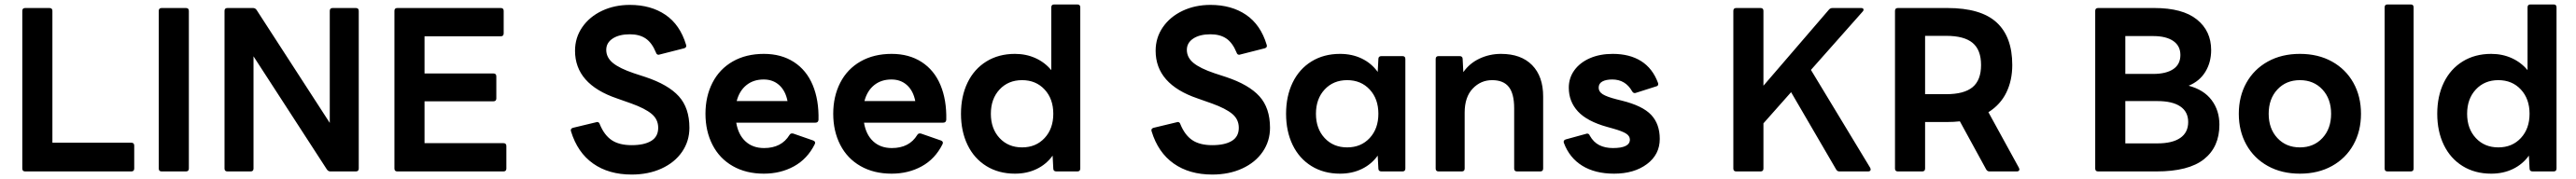

<svg xmlns="http://www.w3.org/2000/svg" viewBox="-20 -770 11554 804"><path d="M93 0Q80 0 80 -13V-721Q80 -734 93 -734H202Q215 -734 215 -721V-129H569Q582 -129 582 -116V-13Q582 0 569 0Z M705 0Q692 0 692 -13V-721Q692 -734 705 -734H814Q827 -734 827 -721V-13Q827 0 814 0Z M1000 0Q987 0 987 -13V-721Q987 -734 1000 -734H1115Q1125 -734 1131 -725L1459 -218V-721Q1459 -734 1472 -734H1576Q1589 -734 1589 -721V-13Q1589 0 1576 0H1462Q1452 0 1446 -9L1117 -517V-13Q1117 0 1104 0Z M1762 0Q1749 0 1749 -13V-721Q1749 -734 1762 -734H2226Q2239 -734 2239 -721V-620Q2239 -607 2226 -607H1884V-440H2193Q2206 -440 2206 -427V-328Q2206 -315 2193 -315H1884V-127H2238Q2251 -127 2251 -114V-13Q2251 0 2238 0Z M2541 -180Q2540 -182 2540 -185Q2540 -193 2550 -196L2654 -221L2658 -222Q2667 -222 2670 -212Q2690 -163 2723.5 -140.5Q2757 -118 2813 -118Q2869 -118 2900.5 -137Q2932 -156 2932 -196Q2932 -234 2902.5 -258.5Q2873 -283 2812 -305L2747 -328Q2559 -392 2559 -542Q2559 -601 2591.5 -648Q2624 -695 2680 -721.5Q2736 -748 2805 -748Q2899 -748 2964.5 -703.5Q3030 -659 3057 -569Q3058 -567 3058 -564Q3058 -556 3048 -553L2938 -525L2934 -524Q2925 -524 2922 -534Q2904 -578 2876 -597Q2848 -616 2805 -616Q2757 -616 2728 -597Q2699 -578 2699 -546Q2699 -512 2728.5 -487.5Q2758 -463 2823 -441L2875 -424Q2977 -390 3024.5 -337.5Q3072 -285 3072 -196Q3072 -136 3039 -88Q3006 -40 2947 -13Q2888 14 2813 14Q2710 14 2640 -35.5Q2570 -85 2541 -180Z M3144 -259Q3144 -337 3175.5 -398.5Q3207 -460 3266.5 -494Q3326 -528 3406 -528Q3484 -528 3540.5 -491.5Q3597 -455 3625 -388Q3653 -321 3651 -232Q3650 -219 3637 -219H3282Q3291 -165 3323.5 -135Q3356 -105 3407 -105Q3485 -105 3521 -164Q3526 -173 3538 -170L3627 -139Q3640 -134 3634 -122Q3601 -56 3541 -23Q3481 10 3406 10Q3326 10 3266.5 -24Q3207 -58 3175.5 -119.5Q3144 -181 3144 -259ZM3512 -316Q3503 -362 3475 -387.5Q3447 -413 3405 -413Q3359 -413 3327.5 -387.5Q3296 -362 3284 -316Z M3717 -259Q3717 -337 3748.5 -398.5Q3780 -460 3839.5 -494Q3899 -528 3979 -528Q4057 -528 4113.5 -491.5Q4170 -455 4198 -388Q4226 -321 4224 -232Q4223 -219 4210 -219H3855Q3864 -165 3896.5 -135Q3929 -105 3980 -105Q4058 -105 4094 -164Q4099 -173 4111 -170L4200 -139Q4213 -134 4207 -122Q4174 -56 4114 -23Q4054 10 3979 10Q3899 10 3839.5 -24Q3780 -58 3748.5 -119.5Q3717 -181 3717 -259ZM4085 -316Q4076 -362 4048 -387.5Q4020 -413 3978 -413Q3932 -413 3900.5 -387.5Q3869 -362 3857 -316Z M4290 -259Q4290 -338 4319.5 -399Q4349 -460 4404 -494Q4459 -528 4532 -528Q4582 -528 4624 -509Q4666 -490 4695 -455V-737Q4695 -750 4708 -750H4812Q4825 -750 4825 -737V-13Q4825 0 4812 0H4718Q4704 0 4704 -13L4701 -71Q4673 -32 4629.5 -11Q4586 10 4532 10Q4459 10 4404 -24Q4349 -58 4319.5 -119Q4290 -180 4290 -259ZM4704 -259Q4704 -326 4665 -368Q4626 -410 4564 -410Q4502 -410 4463 -368Q4424 -326 4424 -259Q4424 -192 4463 -150Q4502 -108 4564 -108Q4626 -108 4665 -150Q4704 -192 4704 -259Z M5145 -180Q5144 -182 5144 -185Q5144 -193 5154 -196L5258 -221L5262 -222Q5271 -222 5274 -212Q5294 -163 5327.5 -140.5Q5361 -118 5417 -118Q5473 -118 5504.5 -137Q5536 -156 5536 -196Q5536 -234 5506.5 -258.5Q5477 -283 5416 -305L5351 -328Q5163 -392 5163 -542Q5163 -601 5195.5 -648Q5228 -695 5284 -721.5Q5340 -748 5409 -748Q5503 -748 5568.5 -703.5Q5634 -659 5661 -569Q5662 -567 5662 -564Q5662 -556 5652 -553L5542 -525L5538 -524Q5529 -524 5526 -534Q5508 -578 5480 -597Q5452 -616 5409 -616Q5361 -616 5332 -597Q5303 -578 5303 -546Q5303 -512 5332.5 -487.5Q5362 -463 5427 -441L5479 -424Q5581 -390 5628.5 -337.5Q5676 -285 5676 -196Q5676 -136 5643 -88Q5610 -40 5551 -13Q5492 14 5417 14Q5314 14 5244 -35.5Q5174 -85 5145 -180Z M5748 -259Q5748 -338 5777.5 -399Q5807 -460 5862 -494Q5917 -528 5990 -528Q6044 -528 6087.5 -507Q6131 -486 6159 -447L6162 -505Q6162 -518 6176 -518H6270Q6283 -518 6283 -505V-13Q6283 0 6270 0H6176Q6162 0 6162 -13L6159 -71Q6131 -32 6087.5 -11Q6044 10 5990 10Q5917 10 5862 -24Q5807 -58 5777.5 -119Q5748 -180 5748 -259ZM6162 -259Q6162 -326 6123 -368Q6084 -410 6022 -410Q5960 -410 5921 -368Q5882 -326 5882 -259Q5882 -192 5921 -150Q5960 -108 6022 -108Q6084 -108 6123 -150Q6162 -192 6162 -259Z M6432 0Q6419 0 6419 -13V-505Q6419 -518 6432 -518H6526Q6540 -518 6540 -505L6543 -446Q6571 -486 6616 -507Q6661 -528 6712 -528Q6802 -528 6851.5 -477.5Q6901 -427 6901 -337V-13Q6901 0 6888 0H6784Q6771 0 6771 -13V-284Q6771 -349 6747 -379.5Q6723 -410 6672 -410Q6621 -410 6585 -372Q6549 -334 6549 -264V-13Q6549 0 6536 0Z M6994 -128Q6993 -130 6993 -133Q6993 -141 7003 -144L7094 -169L7098 -170Q7107 -170 7110 -161Q7127 -131 7153 -118Q7179 -105 7214 -105Q7290 -105 7290 -143Q7290 -159 7273 -170Q7256 -181 7213 -193L7188 -200Q7098 -225 7057 -269.5Q7016 -314 7016 -376Q7016 -420 7041 -454.5Q7066 -489 7110.5 -508.5Q7155 -528 7213 -528Q7289 -528 7340.5 -495.5Q7392 -463 7416 -398Q7417 -396 7417 -392Q7417 -384 7408 -382L7317 -353Q7315 -352 7311 -352Q7305 -352 7300 -360Q7270 -413 7211 -413Q7183 -413 7166.5 -404Q7150 -395 7150 -376Q7150 -358 7168.5 -346.5Q7187 -335 7230 -324L7254 -318Q7347 -295 7385.5 -254Q7424 -213 7424 -146Q7424 -76 7366.5 -33Q7309 10 7219 10Q7134 10 7076.5 -25.5Q7019 -61 6994 -128Z M7767 0Q7754 0 7754 -13V-721Q7754 -734 7767 -734H7876Q7889 -734 7889 -721V-385L8183 -727Q8189 -734 8199 -734H8327Q8338 -734 8338 -726Q8338 -722 8334 -718L8102 -456L8368 -16Q8370 -10 8370 -9Q8370 -5 8367 -2.5Q8364 0 8359 0H8230Q8220 0 8215 -9L8013 -356L7889 -216V-13Q7889 0 7876 0Z M8492 0Q8479 0 8479 -13V-721Q8479 -734 8492 -734H8714Q8864 -734 8934.5 -669.5Q9005 -605 9005 -478Q9005 -409 8978.5 -354.5Q8952 -300 8898 -266L9035 -16Q9037 -10 9037 -9Q9037 -5 9034 -2.5Q9031 0 9026 0H8903Q8893 0 8888 -9L8770 -225Q8743 -222 8714 -222H8614V-13Q8614 0 8601 0ZM8709 -347Q8789 -347 8827 -378.5Q8865 -410 8865 -478Q8865 -546 8827 -577.5Q8789 -609 8709 -609H8614V-347Z M9390 0Q9377 0 9377 -13V-721Q9377 -734 9390 -734H9642Q9769 -734 9833 -682.5Q9897 -631 9897 -545Q9897 -490 9871 -447.5Q9845 -405 9796 -385Q9864 -367 9899 -320.5Q9934 -274 9934 -210Q9934 -110 9865 -55Q9796 0 9652 0ZM9637 -438Q9695 -438 9727 -459.5Q9759 -481 9759 -523Q9759 -564 9727 -586Q9695 -608 9637 -608H9512V-438ZM9656 -126Q9723 -126 9758.5 -150.5Q9794 -175 9794 -222Q9794 -268 9758.5 -292Q9723 -316 9656 -316H9512V-126Z M10021 -259Q10021 -337 10055 -398Q10089 -459 10151 -493.5Q10213 -528 10295 -528Q10377 -528 10439 -493.5Q10501 -459 10535 -398Q10569 -337 10569 -259Q10569 -181 10535 -120Q10501 -59 10439 -24.5Q10377 10 10295 10Q10213 10 10151 -24.5Q10089 -59 10055 -120Q10021 -181 10021 -259ZM10435 -259Q10435 -326 10396 -368Q10357 -410 10295 -410Q10233 -410 10194 -368Q10155 -326 10155 -259Q10155 -192 10194 -150Q10233 -108 10295 -108Q10357 -108 10396 -150Q10435 -192 10435 -259Z M10688 0Q10675 0 10675 -13V-737Q10675 -750 10688 -750H10792Q10805 -750 10805 -737V-13Q10805 0 10792 0Z M10911 -259Q10911 -338 10940.5 -399Q10970 -460 11025 -494Q11080 -528 11153 -528Q11203 -528 11245 -509Q11287 -490 11316 -455V-737Q11316 -750 11329 -750H11433Q11446 -750 11446 -737V-13Q11446 0 11433 0H11339Q11325 0 11325 -13L11322 -71Q11294 -32 11250.5 -11Q11207 10 11153 10Q11080 10 11025 -24Q10970 -58 10940.5 -119Q10911 -180 10911 -259ZM11325 -259Q11325 -326 11286 -368Q11247 -410 11185 -410Q11123 -410 11084 -368Q11045 -326 11045 -259Q11045 -192 11084 -150Q11123 -108 11185 -108Q11247 -108 11286 -150Q11325 -192 11325 -259Z"/></svg>

Font: LINE Seed Sans KR Bold
Style: Regular
Weight: 700
Designer: LINE BX Design & Sandoll Inc & Dalton Maag Ltd
Foundry: Sandoll Inc.
Version: Version 1.000